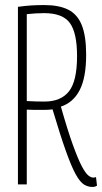

<svg xmlns="http://www.w3.org/2000/svg" viewBox="-20 -730 405 760"><path d="M346 10Q328 10 312.5 0.5Q297 -9 280 -39.5Q263 -70 241 -131.5Q219 -193 188 -297Q170 -295 153 -295Q135 -295 118 -295Q101 -295 86 -296V0H51V-703Q80 -707 104 -708.5Q128 -710 155 -710Q213 -710 249.5 -692Q286 -674 303.5 -631Q321 -588 321 -513Q321 -423 295.5 -373.5Q270 -324 221 -308Q248 -213 268.5 -156.5Q289 -100 303.5 -72.5Q318 -45 329 -36Q340 -27 349 -27Q354 -27 360 -29L364 5Q361 7 356.5 8.5Q352 10 346 10ZM156 -328Q221 -328 253 -368.5Q285 -409 285 -508Q285 -600 256.5 -639Q228 -678 155 -678Q136 -678 121 -677Q106 -676 86 -674V-330Q104 -329 121 -328.5Q138 -328 156 -328Z"/></svg>

Font: Georama Condensed ExtraLight
Style: Regular
Weight: 200
Width: 3
Designer: Jean-Baptiste Levee
Foundry: Production Type
Version: Version 1.000